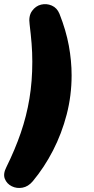

<svg xmlns="http://www.w3.org/2000/svg" viewBox="-28 -730 455 933"><path d="M131 151Q109 177 81 182Q53 187 29 175Q5 163 -4.5 139Q-14 115 3 82Q45 -3 73 -84.5Q101 -166 115 -250.5Q129 -335 129 -430Q129 -475 125.5 -518.5Q122 -562 116 -611Q110 -652 127.5 -676.5Q145 -701 171.5 -707.5Q198 -714 223.5 -703Q249 -692 261 -663Q293 -582 306.5 -508Q320 -434 320 -364Q320 -266 296 -173.5Q272 -81 229.5 1.5Q187 84 131 151Z"/></svg>

Font: Nunito Black
Style: Italic
Weight: 900
Italic angle: -9°
Designer: Vernon Adams
Foundry: Vernon Adams
Version: Version 3.601; ttfautohint (v1.8.2.53-6de2)